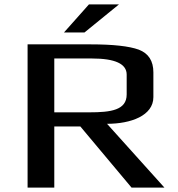

<svg xmlns="http://www.w3.org/2000/svg" viewBox="-20 -850 805 870"><path d="M675 -410V-522C675 -574 653 -608 609 -625C565 -641 492 -649 390 -649H105V0H226V-277H344L576 0H725L465 -289C573 -289 675 -326 675 -410ZM385 -341H226V-585H396C501 -585 554 -561 554 -512V-422C554 -351 483 -341 385 -341ZM519 -830H383L270 -703H363Z"/></svg>

Font: Gamestation Extended
Style: Regular
Weight: 400
Width: 7
Designer: Jonas Hecksher
Foundry: Jonas Hecksher, Playtypeª, e-types AS
Version: Version 1.003